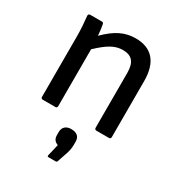

<svg xmlns="http://www.w3.org/2000/svg" viewBox="-175 -615 895 965"><g transform="rotate(30 272.5 -132.5)"><path d="M80 0H154C160 0 164 -4 164 -10V-341C223 -397 261 -418 305 -418C357 -418 381 -391 381 -329V-10C381 -4 386 0 392 0H465C471 0 475 -4 475 -10V-336C475 -445 425 -501 332 -501C268 -501 218 -475 160 -417C158 -441 155 -467 152 -479C150 -487 148 -489 141 -489H74C66 -489 62 -484 63 -476C66 -451 70 -401 70 -366V-10C70 -4 74 0 80 0ZM250 236H290C295 236 298 235 300 230L321 168C326 152 329 136 329 118V100C329 73 314 56 278 56C249 56 231 73 231 100V117C231 139 239 152 260 160L244 227C243 233 244 236 250 236Z"/></g></svg>

Font: Sofia Sans Cond SemiBold
Style: Regular
Weight: 600
Width: 3
Designer: Botio Nikoltchev, Ani Petrova
Foundry: lettersoup
Version: Version 4.100